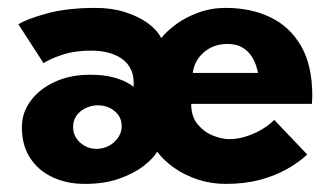

<svg xmlns="http://www.w3.org/2000/svg" viewBox="-20 -442 828 474"><path d="M189.5 12Q145 12 109.8 -4.5Q74.5 -21 54.2 -52.2Q34 -83.5 34 -128Q34 -164 55.8 -193.2Q77.5 -222.5 115.5 -240Q153.5 -257.5 202 -257.5Q234.5 -257.5 256.8 -251.8Q279 -246 292 -239Q305 -232 310 -227.5V-239Q310 -256 303.2 -270.5Q296.5 -285 283.2 -295.2Q270 -305.5 250.2 -311.2Q230.5 -317 204.5 -317Q164.5 -317 133 -306.5Q101.5 -296 87.5 -286L25.5 -382Q45.5 -395 95.8 -408.8Q146 -422.5 216 -422.5Q256 -422.5 289 -412Q322 -401.5 345 -384.8Q368 -368 378 -348Q392.5 -366 416 -383Q439.5 -400 470.5 -411.2Q501.5 -422.5 537 -422.5Q599.5 -422.5 647.8 -399.2Q696 -376 723.5 -328Q751 -280 751 -205Q751 -200.5 750.5 -195Q750 -189.5 750 -185.5H452Q452 -154 468.2 -134.8Q484.5 -115.5 506.5 -107Q528.5 -98.5 545.5 -98.5Q568 -98.5 589.5 -105.8Q611 -113 628.5 -123.8Q646 -134.5 657 -146L738.5 -60.5Q717.5 -41 688.2 -24.5Q659 -8 621.5 2Q584 12 537 12Q501.5 12 469.2 1.5Q437 -9 411 -27Q385 -45 368 -67.5Q359 -51.5 335.5 -33Q312 -14.5 275.2 -1.2Q238.5 12 189.5 12ZM218 -74.5Q235.5 -74.5 249.8 -82.5Q264 -90.5 272.2 -103.2Q280.5 -116 280.5 -130Q280.5 -153 263.2 -167.5Q246 -182 221.5 -182Q206.5 -182 192.2 -175.5Q178 -169 169.2 -157Q160.5 -145 160.5 -128.5Q160.5 -106 177.2 -90.5Q194 -75 218 -74.5ZM456 -262H617Q615.5 -270 611.5 -282Q607.5 -294 599.2 -305.8Q591 -317.5 577 -325.5Q563 -333.5 541.5 -333.5Q507 -333.5 483.2 -312.8Q459.5 -292 456 -262Z"/></svg>

Font: League Spartan Thin
Style: Bold
Weight: 700
Version: Version 2.002